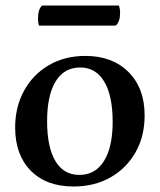

<svg xmlns="http://www.w3.org/2000/svg" viewBox="-20 -665 581 697"><path d="M247 12Q148 12 91.5 -45.5Q35 -103 35 -202Q35 -277 67.5 -336Q100 -395 157.5 -428.5Q215 -462 290 -462Q388 -462 446.5 -403.5Q505 -345 505 -246Q505 -170 472 -112Q439 -54 381 -21Q323 12 247 12ZM268 -30Q326 -30 357.5 -80.5Q389 -131 389 -223Q389 -317 358.5 -368.5Q328 -420 271 -420Q213 -420 182 -369.5Q151 -319 151 -225Q151 -131 181 -80.5Q211 -30 268 -30ZM400 -572H122Q118 -580 118 -598Q118 -632 133 -645H412Q413 -641 414.5 -634Q416 -627 416 -618Q416 -586 400 -572Z"/></svg>

Font: Petrona SemiBold
Style: Regular
Weight: 600
Designer: Ringo R. Seeber
Foundry: Ringo R. Seeber
Version: Version 2.001; ttfautohint (v1.8.3)